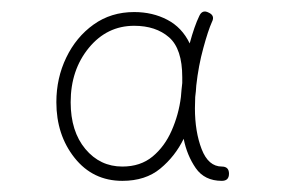

<svg xmlns="http://www.w3.org/2000/svg" viewBox="-20 -746 502 341"><path d="M197.3 -424.8Q145 -424.8 112.5 -465.6Q80.1 -506.3 80.1 -564.5Q80.1 -607.4 97.7 -643.8Q115.2 -680.2 146.2 -702.4Q177.2 -724.6 218.3 -724.6Q251 -724.6 277.1 -710.9Q303.2 -697.3 316.9 -668.9Q325.2 -699.7 334 -717.8Q339.4 -729.5 350.6 -723.6Q362.3 -718.3 356.4 -707Q349.6 -691.9 341.1 -660.6Q332.5 -629.4 328.6 -594.2Q328.1 -584 326.7 -573.7Q326.2 -563.5 326.2 -553.7Q326.2 -512.2 338.1 -481.2Q350.1 -450.2 374 -450.2Q386.7 -450.2 386.7 -437.5Q386.7 -424.8 374 -424.8Q343.3 -424.8 327.6 -447.5Q312 -470.2 306.2 -499.5Q291 -468.3 264.6 -446.5Q238.3 -424.8 197.3 -424.8ZM197.3 -450.2Q229.5 -450.2 251 -468Q272.5 -485.8 284.9 -514.2Q297.4 -542.5 301.3 -573.7Q302.2 -585.9 303.7 -598.6Q303.7 -603.5 303.7 -608.9Q303.7 -659.2 280.3 -679.7Q256.8 -700.2 218.3 -700.2Q169.9 -700.2 137.7 -660.9Q105.5 -621.6 105.5 -564.5Q105.5 -512.7 131.6 -481.4Q157.7 -450.2 197.3 -450.2Z"/></svg>

Font: Mikhak-DS1-FD ExtraLight
Style: Regular
Weight: 200
Designer: Amin Abedi
Version: Version 3.2